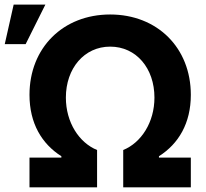

<svg xmlns="http://www.w3.org/2000/svg" viewBox="-37 -799 877 819"><path d="M88.8 0H377.1V-159.1C300.4 -190.3 244 -277 244 -382.8C244 -507.5 322.4 -600.1 432.9 -600.1C544.4 -600.1 621.8 -507.5 621.8 -382.8C621.8 -277 565.3 -190.3 488.6 -159.1V0H777V-126.8H641V-132.5C724.8 -185.7 777 -273.1 777 -394.5C777 -595.2 633.9 -737.2 432.9 -737.2C231.9 -737.2 88.8 -595.2 88.8 -394.5C88.8 -273.1 141 -185.7 224.8 -132.5V-126.8H88.8ZM-16.7 -610.8H72.4L156.6 -779.5H21.3Z"/></svg>

Font: Margiela Sans
Style: Bold
Weight: 700
Designer: Stefan Endress, Andreas Faust
Version: Version 1.100;FEAKit 1.0